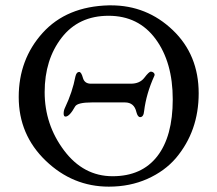

<svg xmlns="http://www.w3.org/2000/svg" viewBox="-20 -684 813 718"><path d="M320 -371H469Q503 -371 520 -393.5Q537 -416 544 -416Q551 -416 555.5 -411Q560 -406 557 -400Q527 -334 519 -269Q517 -246 504 -246Q495 -246 490 -265Q482 -301 447 -301H324Q270 -301 261 -286Q240 -248 225 -248Q218 -248 218 -259.5Q218 -271 223 -281Q251 -340 262 -398Q266 -415 276 -415Q284 -415 290 -393Q296 -371 320 -371ZM568 -99.5Q626 -174 626 -312.5Q626 -451 562 -538Q498 -625 386 -625Q274 -625 210.5 -543Q147 -461 147 -339.5Q147 -218 219.5 -121.5Q292 -25 401 -25Q510 -25 568 -99.5ZM387 14Q252 14 151 -83Q50 -180 50 -321Q50 -462 139.5 -561Q229 -660 387 -664H395Q529 -664 626 -571.5Q723 -479 723 -335Q723 -194 638 -93Q596 -44 531 -15Q466 14 387 14Z"/></svg>

Font: EB Garamond
Style: Regular
Weight: 400
Version: Version 0.012